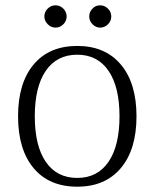

<svg xmlns="http://www.w3.org/2000/svg" viewBox="-20 -690 582 723"><path d="M48 -252Q48 -377 106.5 -447Q165 -517 271 -517Q376 -517 435 -447Q494 -377 494 -252Q494 -127 435 -57Q376 13 271 13Q165 13 106.5 -57Q48 -127 48 -252ZM430 -252Q430 -363 388.5 -423.5Q347 -484 271 -484Q194 -484 152.5 -423.5Q111 -363 111 -252Q111 -141 152.5 -80.5Q194 -20 271 -20Q347 -20 388.5 -80.5Q430 -141 430 -252ZM147 -628Q147 -645 159.5 -657.5Q172 -670 189 -670Q206 -670 218.5 -657.5Q231 -645 231 -628Q231 -611 218.5 -598.5Q206 -586 189 -586Q172 -586 159.5 -599Q147 -612 147 -628ZM316 -628Q316 -645 328 -657.5Q340 -670 357 -670Q374 -670 386.5 -657.5Q399 -645 399 -628Q399 -611 386.5 -598.5Q374 -586 357 -586Q341 -586 328.5 -598.5Q316 -611 316 -628Z"/></svg>

Font: Arima Madurai Light
Style: Regular
Weight: 300
Designer: Joana Correia and Natanael Gama
Foundry: NDISCOVER
Version: Version 1.019